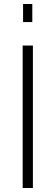

<svg xmlns="http://www.w3.org/2000/svg" viewBox="-20 -937 277 957"><path d="M93 0V-710H144V0ZM95 -827V-917H141V-827Z"/></svg>

Font: Raleway Light
Style: Regular
Weight: 300
Designer: Matt McInerney, Pablo Impallari, Rodrigo Fuenzalida
Foundry: Matt McInerney, Pablo Impallari, Rodrigo Fuenzalida
Version: Version 4.026